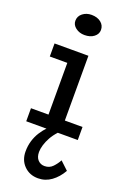

<svg xmlns="http://www.w3.org/2000/svg" viewBox="-182 -753 719 1092"><g transform="rotate(20 177.5 -207.0)"><path d="M135 -22V-471H234V-22ZM29 0V-79H341V0ZM29 -392V-471H211V-392ZM172 -574Q141 -574 118.5 -591Q96 -608 96 -633Q96 -661 118.5 -678.5Q141 -696 172 -696Q207 -696 229 -678.5Q251 -661 251 -633Q251 -608 229 -591Q207 -574 172 -574ZM202 282Q151 282 117.5 248.5Q84 215 84 162Q84 128 93 98Q102 68 118.5 42Q135 16 156 -5L220 0Q198 24 184.5 48.5Q171 73 164 96.5Q157 120 157 139Q157 170 173 187Q189 204 213 204Q243 204 262.5 183.5Q282 163 294 140L343 186Q318 230 282 256Q246 282 202 282Z"/></g></svg>

Font: BioRhyme ExtraBold
Style: Regular
Weight: 400
Version: Version 1.600;gftools[0.9.33]